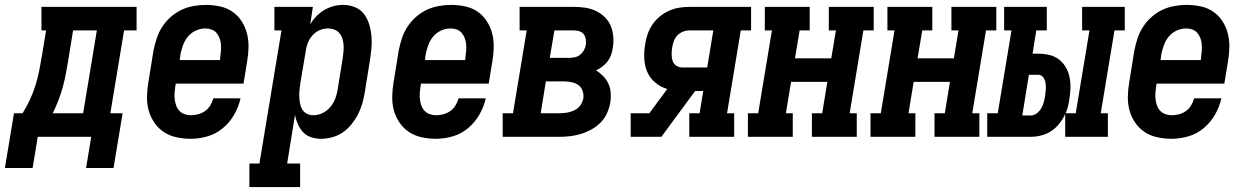

<svg xmlns="http://www.w3.org/2000/svg" viewBox="-69 -558 5089 783"><path d="M-49 127 -12 -96H23Q40 -123 53.5 -152.5Q67 -182 76 -211Q85 -240 91 -270.5Q97 -301 102 -331L119 -434H100V-530H488V-434H437L381 -96H431L394 127H282L303 0H85L64 127ZM270 -96 326 -434H229L210 -316Q205 -288 200 -260Q195 -232 187.5 -204.5Q180 -177 169.5 -149.5Q159 -122 146 -96Z M709 8Q680 8 651.5 2Q623 -4 600 -19Q577 -34 561 -57Q545 -80 537.5 -107Q530 -134 530.5 -163.5Q531 -193 536 -222L557 -352Q562 -377 570 -401.5Q578 -426 592.5 -448.5Q607 -471 627.5 -489Q648 -507 671.5 -518Q695 -529 720.5 -533.5Q746 -538 770 -538Q799 -538 827.5 -532Q856 -526 878.5 -510.5Q901 -495 916 -472Q931 -449 938 -422Q945 -395 944.5 -366Q944 -337 939 -308L924 -217H648L646 -207Q644 -193 643 -179.5Q642 -166 643.5 -153Q645 -140 649.5 -127.5Q654 -115 662.5 -106Q671 -97 683.5 -92.5Q696 -88 709 -88Q724 -88 739 -92Q754 -96 767 -105Q780 -114 788.5 -128Q797 -142 801 -157H912Q904 -122 886 -90.5Q868 -59 840 -35.5Q812 -12 777.5 -2Q743 8 709 8ZM664 -313H828L829 -323Q831 -337 832 -350.5Q833 -364 832 -377Q831 -390 826.5 -402Q822 -414 814 -423.5Q806 -433 794 -437.5Q782 -442 768 -442Q749 -442 730 -433.5Q711 -425 698 -409.5Q685 -394 678 -375Q671 -356 667 -337Z M948 205V109H989L1079 -434H1050V-530H1207L1196 -458Q1206 -476 1221 -491.5Q1236 -507 1254 -517.5Q1272 -528 1291.5 -533Q1311 -538 1331 -538Q1356 -538 1379 -528.5Q1402 -519 1416 -500Q1430 -481 1437 -457.5Q1444 -434 1446 -409Q1448 -384 1445.5 -358.5Q1443 -333 1439 -308L1418 -178Q1414 -155 1407.5 -133Q1401 -111 1390 -90Q1379 -69 1363.5 -50Q1348 -31 1328 -17.5Q1308 -4 1285 2Q1262 8 1240 8Q1219 8 1199.5 1.5Q1180 -5 1167 -19Q1154 -33 1146 -51Q1138 -69 1134 -89L1102 109H1155V205ZM1208 -88Q1228 -88 1246.5 -97Q1265 -106 1278 -121.5Q1291 -137 1298 -155.5Q1305 -174 1308 -193L1329 -323Q1331 -337 1332 -350.5Q1333 -364 1332 -376.5Q1331 -389 1327 -401.5Q1323 -414 1314.5 -423.5Q1306 -433 1294 -437.5Q1282 -442 1269 -442Q1251 -442 1234.5 -435Q1218 -428 1205.5 -414Q1193 -400 1186.5 -383.5Q1180 -367 1178 -350L1156 -220Q1154 -206 1152.5 -192Q1151 -178 1151.5 -164Q1152 -150 1154.5 -136.5Q1157 -123 1163.5 -112Q1170 -101 1182 -94.5Q1194 -88 1208 -88Z M1709 8Q1680 8 1651.5 2Q1623 -4 1600 -19Q1577 -34 1561 -57Q1545 -80 1537.5 -107Q1530 -134 1530.5 -163.5Q1531 -193 1536 -222L1557 -352Q1562 -377 1570 -401.5Q1578 -426 1592.5 -448.5Q1607 -471 1627.5 -489Q1648 -507 1671.5 -518Q1695 -529 1720.5 -533.5Q1746 -538 1770 -538Q1799 -538 1827.5 -532Q1856 -526 1878.5 -510.5Q1901 -495 1916 -472Q1931 -449 1938 -422Q1945 -395 1944.5 -366Q1944 -337 1939 -308L1924 -217H1648L1646 -207Q1644 -193 1643 -179.5Q1642 -166 1643.5 -153Q1645 -140 1649.5 -127.5Q1654 -115 1662.5 -106Q1671 -97 1683.5 -92.5Q1696 -88 1709 -88Q1724 -88 1739 -92Q1754 -96 1767 -105Q1780 -114 1788.5 -128Q1797 -142 1801 -157H1912Q1904 -122 1886 -90.5Q1868 -59 1840 -35.5Q1812 -12 1777.5 -2Q1743 8 1709 8ZM1664 -313H1828L1829 -323Q1831 -337 1832 -350.5Q1833 -364 1832 -377Q1831 -390 1826.5 -402Q1822 -414 1814 -423.5Q1806 -433 1794 -437.5Q1782 -442 1768 -442Q1749 -442 1730 -433.5Q1711 -425 1698 -409.5Q1685 -394 1678 -375Q1671 -356 1667 -337Z M1981 0V-96H2023L2079 -434H2050V-530H2271Q2295 -530 2318 -526.5Q2341 -523 2361 -513.5Q2381 -504 2397 -488.5Q2413 -473 2421.5 -452.5Q2430 -432 2432 -409Q2434 -386 2430 -362Q2428 -348 2423 -334Q2418 -320 2409 -308Q2400 -296 2387.5 -286.5Q2375 -277 2362 -271Q2378 -261 2391 -247.5Q2404 -234 2412 -217Q2420 -200 2421.5 -180Q2423 -160 2420 -140Q2416 -118 2406.5 -96.5Q2397 -75 2380 -58Q2363 -41 2342 -29.5Q2321 -18 2299 -11.5Q2277 -5 2255 -2.5Q2233 0 2211 0ZM2173 -322H2252Q2263 -322 2275 -324.5Q2287 -327 2296.5 -334.5Q2306 -342 2312 -352.5Q2318 -363 2320 -375Q2322 -386 2320 -398Q2318 -410 2311.5 -418.5Q2305 -427 2294 -430.5Q2283 -434 2271 -434H2192ZM2136 -96H2211Q2221 -96 2231 -97Q2241 -98 2251.5 -100.5Q2262 -103 2272 -107.5Q2282 -112 2290 -119.5Q2298 -127 2303 -137Q2308 -147 2310 -157Q2312 -172 2307 -187Q2302 -202 2290.5 -210.5Q2279 -219 2263.5 -222.5Q2248 -226 2233 -226H2157Z M2503 0V-96H2579L2652 -195Q2625 -203 2603.5 -221Q2582 -239 2571 -264Q2560 -289 2558.5 -318.5Q2557 -348 2562 -377Q2565 -398 2572 -418.5Q2579 -439 2591.5 -457.5Q2604 -476 2621.5 -490.5Q2639 -505 2659 -514Q2679 -523 2700 -526.5Q2721 -530 2742 -530H2994V-434H2952L2896 -96H2925V0H2742V-96H2784L2799 -187H2766L2628 0ZM2815 -283 2840 -434H2742Q2729 -434 2715.5 -428.5Q2702 -423 2692.5 -412.5Q2683 -402 2678.5 -389Q2674 -376 2672 -363Q2670 -349 2670 -335.5Q2670 -322 2674 -310Q2678 -298 2688.5 -290.5Q2699 -283 2713 -283Z M2981 0V-96H3023L3079 -434H3050V-530H3233V-434H3192L3173 -320H3321L3340 -434H3311V-530H3494V-434H3452L3396 -96H3425V0H3242V-96H3284L3305 -224H3157L3136 -96H3164V0Z M3481 0V-96H3523L3579 -434H3550V-530H3733V-434H3692L3673 -320H3821L3840 -434H3811V-530H3994V-434H3952L3896 -96H3925V0H3742V-96H3784L3805 -224H3657L3636 -96H3664V0Z M3957 0V-96H4000L4056 -434H4026V-530H4200V-434H4157L4142 -339H4165Q4188 -339 4210 -334Q4232 -329 4249 -316Q4266 -303 4277 -284.5Q4288 -266 4292.5 -244.5Q4297 -223 4296.5 -200Q4296 -177 4292 -154Q4290 -139 4286.5 -124.5Q4283 -110 4277 -96H4318L4374 -434H4344V-530H4518V-434H4476L4420 -96H4449V0H4275V-93Q4266 -73 4251.5 -54.5Q4237 -36 4218 -23.5Q4199 -11 4177 -5.5Q4155 0 4134 0ZM4134 -87Q4147 -87 4158.5 -95.5Q4170 -104 4177 -116Q4184 -128 4187.5 -141Q4191 -154 4193 -167Q4195 -180 4196 -193.5Q4197 -207 4195 -219.5Q4193 -232 4185.5 -242.5Q4178 -253 4165 -253H4127L4100 -87Z M4709 8Q4680 8 4651.5 2Q4623 -4 4600 -19Q4577 -34 4561 -57Q4545 -80 4537.5 -107Q4530 -134 4530.5 -163.5Q4531 -193 4536 -222L4557 -352Q4562 -377 4570 -401.5Q4578 -426 4592.5 -448.5Q4607 -471 4627.5 -489Q4648 -507 4671.5 -518Q4695 -529 4720.5 -533.5Q4746 -538 4770 -538Q4799 -538 4827.5 -532Q4856 -526 4878.5 -510.5Q4901 -495 4916 -472Q4931 -449 4938 -422Q4945 -395 4944.5 -366Q4944 -337 4939 -308L4924 -217H4648L4646 -207Q4644 -193 4643 -179.5Q4642 -166 4643.5 -153Q4645 -140 4649.5 -127.5Q4654 -115 4662.5 -106Q4671 -97 4683.5 -92.5Q4696 -88 4709 -88Q4724 -88 4739 -92Q4754 -96 4767 -105Q4780 -114 4788.5 -128Q4797 -142 4801 -157H4912Q4904 -122 4886 -90.5Q4868 -59 4840 -35.5Q4812 -12 4777.5 -2Q4743 8 4709 8ZM4664 -313H4828L4829 -323Q4831 -337 4832 -350.5Q4833 -364 4832 -377Q4831 -390 4826.5 -402Q4822 -414 4814 -423.5Q4806 -433 4794 -437.5Q4782 -442 4768 -442Q4749 -442 4730 -433.5Q4711 -425 4698 -409.5Q4685 -394 4678 -375Q4671 -356 4667 -337Z"/></svg>

Font: Iosevka Curly Slab Oblique
Style: Bold
Weight: 700
Italic angle: -9°
Monospace: yes
Designer: Belleve Invis
Foundry: Belleve Invis
Version: Version 11.1.0; ttfautohint (v1.8.3)